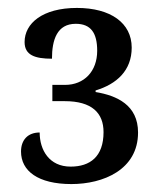

<svg xmlns="http://www.w3.org/2000/svg" viewBox="-20 -844 409 484"><path d="M160 -380C240 -380 328 -416 328 -510C328 -579 275 -603 221 -612V-616C274 -632 312 -666 312 -724C312 -786 259 -824 174 -824C87 -824 42 -785 42 -738C42 -705 68 -696 111 -696C111 -744 124 -784 171 -784C209 -784 225 -761 225 -716C225 -664 192 -630 144 -630H112V-589H143C212 -589 241 -559 241 -511C241 -449 207 -424 158 -424C104 -424 80 -466 80 -510C50 -510 33 -491 33 -462C33 -413 76 -380 160 -380Z"/></svg>

Font: Noto Serif SemiCondensed Medium
Style: Regular
Weight: 500
Width: 4
Designer: Monotype Design Team
Foundry: Monotype Imaging Inc.
Version: Version 2.014